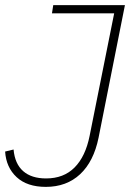

<svg xmlns="http://www.w3.org/2000/svg" viewBox="-30 -718 515 750"><path d="M458 -698 355 -180Q336 -87 283 -37.5Q230 12 149 12Q76 12 35 -26Q-6 -64 -10 -126L23 -134Q28 -78 60.5 -49.5Q93 -21 150 -21Q219 -21 261.5 -64Q304 -107 320 -187L416 -666H173L178 -698Z"/></svg>

Font: IBM Plex Sans ExtLt
Style: Italic
Weight: 200
Italic angle: -11°
Designer: Mike Abbink, Paul van der Laan, Pieter van Rosmalen
Foundry: Bold Monday
Version: Version 3.005